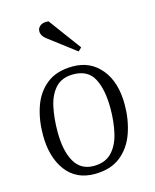

<svg xmlns="http://www.w3.org/2000/svg" viewBox="-116 -844 757 937"><g transform="rotate(-15 262.0 -375.5)"><path d="M245 14Q152 14 101 -54.5Q50 -123 50 -235Q50 -312 72.5 -377Q95 -442 145 -481.5Q195 -521 277 -521Q366 -521 420 -455Q474 -389 474 -276Q474 -200 451 -133.5Q428 -67 377.5 -26.5Q327 14 245 14ZM251 -25Q309 -25 342 -59Q375 -93 388.5 -150.5Q402 -208 402 -276Q402 -371 372.5 -427Q343 -483 269 -483Q212 -483 180 -449Q148 -415 135.5 -358Q123 -301 123 -231Q123 -135 154.5 -80Q186 -25 251 -25ZM341 -600 324 -584 191 -685Q176 -696 169.5 -707.5Q163 -719 164 -730Q164 -745 178.5 -756Q193 -767 220 -764Z"/></g></svg>

Font: Literata 36pt Light
Style: Italic
Weight: 300
Italic angle: -2°
Designer: Latin by Veronika Burian and Jose Scaglione. Greek by Irene Vlachou. Cyrillic by Vera Evstafieva
Foundry: TypeTogether
Version: Version 3.002